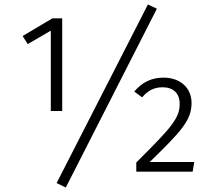

<svg xmlns="http://www.w3.org/2000/svg" viewBox="-20 -767 954 858"><path d="M641 -747 233 51 274 71 681 -728ZM258 -685H214L81 -606L104 -570L207 -630V-271H258ZM711 -420C657 -420 616 -400 580 -358L615 -332C640 -361 667 -377 707 -377C753 -377 783 -351 783 -303C783 -239 747 -198 589 -41V0H841L848 -43H649C791 -181 836 -230 836 -307C836 -371 789 -420 711 -420Z"/></svg>

Font: FiraGO Light
Style: Regular
Weight: 300
Designer: bBox Type
Foundry: bBox Type GmbH
Version: Version 1.001;PS 001.001;hotconv 1.0.88;makeotf.lib2.5.64775